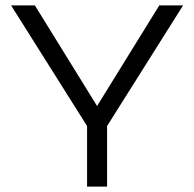

<svg xmlns="http://www.w3.org/2000/svg" viewBox="-20 -690 718 710"><path d="M21 -670 302 -224V0H376V-224L657 -670H569L339 -298L109 -670Z"/></svg>

Font: LT Wave Text Light
Style: Regular
Weight: 300
Designer: Daniel Lyons
Version: Version 2.5 (Glyphs App)